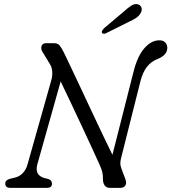

<svg xmlns="http://www.w3.org/2000/svg" viewBox="-20 -909 830 929"><path d="M160 -111.5Q154 -88.5 161.8 -71.8Q169.5 -55 194.5 -47.5L213 -43Q231.5 -37.5 231.5 -20Q231.5 0 207 0H30Q5.5 0 5.5 -21Q5.5 -38 28.5 -44L51.5 -49.5Q74 -54.5 90.2 -71.5Q106.5 -88.5 113 -113L229 -523.5Q234.5 -544 232.5 -564.8Q230.5 -585.5 221 -599.5L187.5 -655Q176.5 -670.5 180.8 -685.2Q185 -700 203 -700H241.5Q259.5 -700 268.5 -689Q277.5 -678 288 -657Q298.5 -635 319.5 -591.2Q340.5 -547.5 367 -490.8Q393.5 -434 422 -373.5Q450.5 -313 477 -257.2Q503.5 -201.5 524 -160L626.5 -563.5Q645.5 -638.5 679 -676.2Q712.5 -714 751 -714Q768.5 -714 779 -704Q789.5 -694 789.5 -677Q789 -642.5 743.5 -624Q712.5 -612.5 691.5 -586.2Q670.5 -560 659 -514L566 -144.5Q562.5 -130.5 562.2 -119.5Q562 -108.5 567 -94.5L586 -44Q594 -24 586.8 -12Q579.5 0 562 0H511Q495.5 0 486.8 -11.5Q478 -23 478 -42.5Q478.5 -60.5 475.2 -75Q472 -89.5 463 -109.5Q451.5 -135 429.8 -182.5Q408 -230 380.8 -288.2Q353.5 -346.5 325.5 -406Q297.5 -465.5 273.5 -515ZM575.5 -850Q598 -871 615.5 -882Q633 -893 649 -887.5Q662 -882.5 665 -870.2Q668 -858 660 -845Q652.5 -831.5 638.2 -822Q624 -812.5 603.5 -803.5L492.5 -748Q478.5 -742 473.5 -750.5Q471 -755.5 474.5 -761Q478 -766.5 483 -772Z"/></svg>

Font: Fraunces 9pt SuperSoft Light
Style: Italic
Weight: 300
Italic angle: -16°
Version: Version 1.000;[b76b70a41]